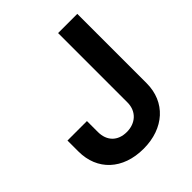

<svg xmlns="http://www.w3.org/2000/svg" viewBox="-196 -823 955 955"><g transform="rotate(-45 281.0 -346.0)"><path d="M263 8C407 8 504 -80 504 -212V-700H369V-212C369 -150 325 -110 263 -110C199 -110 161 -150 161 -212V-289H24V-212C24 -80 117 8 263 8Z"/></g></svg>

Font: Vanilla Cream ExtraBold
Style: Regular
Weight: 800
Designer: Jeremy Tribby, Jinavaṁso
Foundry: Tribby Type
Version: Version 1.422;Glyphs 3.1.2 (3151)